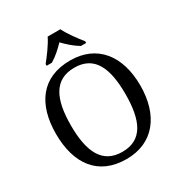

<svg xmlns="http://www.w3.org/2000/svg" viewBox="-213 -1081 1168 1241"><g transform="rotate(-30 371.0 -460.5)"><path d="M224 -784V-771H263C301 -793 341 -829 371 -861C401 -829 442 -793 480 -771H519V-784C488 -822 440 -886 419 -931H324C303 -886 255 -822 224 -784ZM371 10C573 10 685 -137 685 -358C685 -580 573 -725 372 -725C159 -725 56 -580 56 -359C56 -137 159 10 371 10ZM371 -44C223 -44 167 -160 167 -358C167 -556 223 -671 372 -671C520 -671 574 -556 574 -358C574 -160 520 -44 371 -44Z"/></g></svg>

Font: Noto Nastaliq Urdu
Style: Regular
Weight: 400
Designer: Monotype Design Team (Patrick Giasson: type design, Kamal Mansour: OpenType code, Glenda Bellarosa). Updated by Simon Co
Foundry: Monotype Imaging Inc., Simon Cozens
Version: Version 3.009